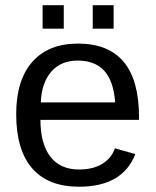

<svg xmlns="http://www.w3.org/2000/svg" viewBox="-20 -705 596 735"><path d="M512.2 -246.1H134.8Q134.8 -154.8 172.6 -105.5Q210.4 -56.2 282.2 -56.2Q336.9 -56.2 372.1 -78.1Q407.2 -100.1 419.9 -137.2L498 -115.2Q449.7 9.8 282.2 9.8Q164.6 9.8 103.3 -60.5Q42 -130.9 42 -268.1Q42 -397.9 103.5 -468Q165 -538.1 278.8 -538.1Q512.2 -538.1 512.2 -256.8ZM136.2 -313H420.9Q414.6 -395.5 378.9 -434.3Q343.3 -473.1 276.9 -473.1Q213.4 -473.1 176.3 -430.7Q139.2 -388.2 136.2 -313ZM415 -595.2H335V-685.1H415ZM224.1 -595.2H143.1V-685.1H224.1Z"/></svg>

Font: Libra Sans Modern
Style: Regular
Weight: 400
Foundry: Stefan Peev, Context Ltd
Version: Version 1.000